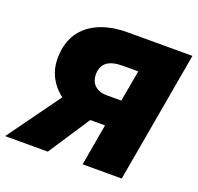

<svg xmlns="http://www.w3.org/2000/svg" viewBox="-157 -832 992 964"><g transform="rotate(20 339.0 -350.0)"><path d="M380 0H589L712 -700H365C213 -700 80 -632 80 -457C80 -377 119 -319 169 -281L-34 0H194L340 -222H419ZM288 -446C288 -509 329 -534 402 -534H483L453 -367H375C316 -367 288 -403 288 -446Z"/></g></svg>

Font: Fixel Display 20240404 Black
Style: Italic
Weight: 900
Italic angle: -10°
Designer: AlfaBravo + MacPaw
Foundry: Kyrylo Tkachov, Marchela Mozhyna, Serhii Makarenko, Maria Weinstein, Zakhar Kryvoshyya
Version: Version 1.211;Glyphs 3.2 (3225)